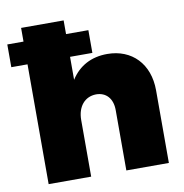

<svg xmlns="http://www.w3.org/2000/svg" viewBox="-93 -820 859 898"><g transform="rotate(-10 336.0 -371.0)"><path d="M441 -552C365 -552 306 -520 268 -460V-569H374V-677H268V-742H66V-677H-11V-569H66V0H268V-269C268 -331 302 -374 357 -375C405 -375 435 -341 435 -287V0H637V-345C637 -471 558 -552 441 -552Z"/></g></svg>

Font: Montserrat ExtraBold
Style: Regular
Weight: 800
Designer: Julieta Ulanovsky
Foundry: Julieta Ulanovsky
Version: Version 4.000